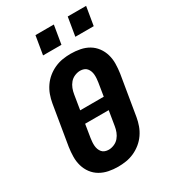

<svg xmlns="http://www.w3.org/2000/svg" viewBox="-227 -1064 1054 1185"><g transform="rotate(-30 300.0 -471.5)"><path d="M258 8Q224 8 191.5 1.5Q159 -5 131.5 -21Q104 -37 85 -62.5Q66 -88 57 -119Q48 -150 48.5 -183.5Q49 -217 54 -251L101 -534Q106 -563 116 -591Q126 -619 143.5 -644.5Q161 -670 185 -689.5Q209 -709 237 -721.5Q265 -734 294 -738.5Q323 -743 351 -743Q385 -743 418 -736.5Q451 -730 478 -714Q505 -698 524 -672.5Q543 -647 552 -616Q561 -585 560.5 -551.5Q560 -518 555 -484L508 -201Q503 -172 493 -144Q483 -116 465.5 -90.5Q448 -65 424 -45.5Q400 -26 372 -13.5Q344 -1 315 3.5Q286 8 258 8ZM396 -411 411 -504Q413 -517 414 -530.5Q415 -544 414 -557.5Q413 -571 408.5 -583Q404 -595 396 -604.5Q388 -614 375.5 -618.5Q363 -623 350 -623Q330 -623 310 -614.5Q290 -606 276.5 -590Q263 -574 255.5 -554.5Q248 -535 245 -515L228 -411ZM260 -112Q279 -112 299 -120.5Q319 -129 332.5 -145Q346 -161 353.5 -180.5Q361 -200 364 -220L381 -324H213L198 -231Q196 -218 195 -204.5Q194 -191 195 -177.5Q196 -164 200.5 -152Q205 -140 213 -130.5Q221 -121 233.5 -116.5Q246 -112 260 -112ZM429 -819 451 -951H582L560 -819ZM199 -819 221 -951H352L330 -819Z"/></g></svg>

Font: Iosevka SS04 Heavy Extended
Style: Italic
Weight: 900
Width: 7
Italic angle: -9°
Monospace: yes
Designer: Belleve Invis
Foundry: Belleve Invis
Version: Version 19.0.0; ttfautohint (v1.8.4)